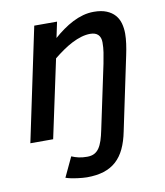

<svg xmlns="http://www.w3.org/2000/svg" viewBox="-81 -594 732 854"><g transform="rotate(-10 284.5 -167.0)"><path d="M124 0H21L128.9 -512.2H231.9L216.8 -440.9Q237.3 -459 259.3 -474.6Q281.2 -490.2 304.2 -502Q327.1 -513.7 351.1 -520.3Q375 -526.9 399.9 -526.9Q434.1 -526.9 457.3 -517.3Q480.5 -507.8 494.6 -491.7Q508.8 -475.6 514.9 -453.9Q521 -432.1 521 -407.2Q521 -386.7 517.6 -361.8Q514.2 -336.9 508.8 -312L439 20Q430.2 64.5 414.8 96.9Q399.4 129.4 376 150.6Q352.5 171.9 319.8 182.4Q287.1 192.9 243.2 192.9Q234.9 192.9 223.1 191.9Q211.4 190.9 198.5 189.2Q185.5 187.5 172.4 184.8Q159.2 182.1 147.9 178.2L189.9 88.9Q205.6 95.7 222.4 99.4Q239.3 103 259.8 103Q278.8 103 291.7 96.4Q304.7 89.8 314 76.4Q323.2 63 329.8 43Q336.4 22.9 341.8 -3.9L402.8 -292Q408.2 -319.3 411.6 -341.3Q415 -363.3 415 -386.2Q415 -408.7 403.1 -420.9Q391.1 -433.1 367.2 -433.1Q348.1 -433.1 327.1 -427Q306.2 -420.9 284.7 -409.9Q263.2 -398.9 241.7 -384Q220.2 -369.1 199.2 -352.1Z"/></g></svg>

Font: Clear Sans Medium
Style: Italic
Weight: 500
Italic angle: -12°
Foundry: Intel Corporation
Version: Version 1.00